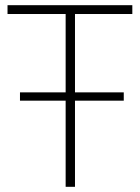

<svg xmlns="http://www.w3.org/2000/svg" viewBox="-20 -720 540 740"><path d="M57 -332V-364H233V-666H9V-700H490V-666H269V-364H457V-332H269V0H233V-332Z"/></svg>

Font: TitilliumMaps29L
Style: 1 wt
Weight: 100
Designer: Campivisivi
Foundry: Accademia di Belle Arti di Urbino and students of MA course of Visual design
Version: Version 001.001